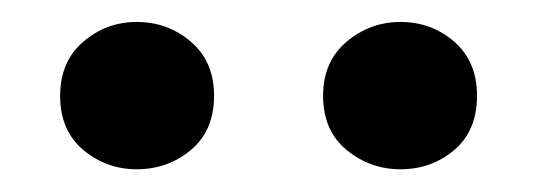

<svg xmlns="http://www.w3.org/2000/svg" viewBox="-20 -820 487 174"><path d="M103.9 -666.6Q76.4 -666.6 55.5 -684.1Q34.5 -701.6 34.5 -733.2Q34.5 -764.2 55.5 -782.2Q76.4 -800.1 103.9 -800.1Q132.1 -800.1 153 -782.2Q174 -764.2 174 -733.2Q174 -701.6 153 -684.1Q132.1 -666.6 103.9 -666.6ZM342.9 -666.6Q315.4 -666.6 294.1 -684.1Q272.8 -701.6 272.8 -733.2Q272.8 -764.2 294.1 -782.2Q315.4 -800.1 342.9 -800.1Q371.1 -800.1 391.7 -782.2Q412.3 -764.2 412.3 -733.2Q412.3 -701.6 391.7 -684.1Q371.1 -666.6 342.9 -666.6Z"/></svg>

Font: Noto Serif SC
Style: Regular
Weight: 200
Designer: Ryoko NISHIZUKA 西塚涼子 (kana & ideographs); Frank Grießhammer (Latin, Greek & Cyrillic); Wenlong ZHANG 张文龙 (bopomofo); San
Foundry: Adobe
Version: Version 2.001;hotconv 1.1.0;makeotfexe 2.6.0